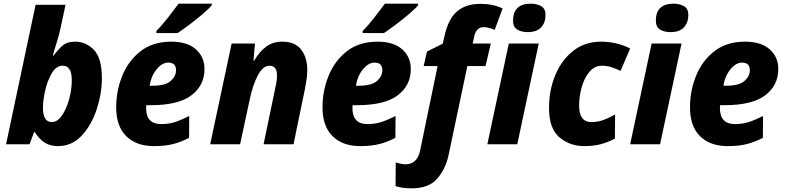

<svg xmlns="http://www.w3.org/2000/svg" viewBox="-20 -786 4278 1046"><path d="M295 10Q373 10 426.5 -48.5Q480 -107 507.5 -192.5Q535 -278 535 -360Q535 -470 491.5 -514.5Q448 -559 389 -559Q344 -559 318.5 -535.5Q293 -512 272 -483H268Q272 -502 286 -545Q300 -588 309 -629L337 -760H174L13 0H141L166 -67H169Q192 -30 222 -10Q252 10 295 10ZM262 -121Q214 -121 214 -199Q214 -238 226 -292Q238 -346 262 -387Q286 -428 322 -428Q371 -428 371 -349Q371 -296 356 -243Q341 -190 316.5 -155.5Q292 -121 262 -121Z M818 10Q880 10 924 -1.5Q968 -13 1010 -35L1011 -154Q967 -132 933 -121Q899 -110 858 -110Q776 -110 776 -197Q776 -207 777 -213H802Q952 -213 1023 -267Q1094 -321 1094 -410Q1094 -476 1047 -517.5Q1000 -559 913 -559Q813 -559 746.5 -507.5Q680 -456 646.5 -374Q613 -292 613 -201Q613 -98 668 -44Q723 10 818 10ZM795 -319Q803 -371 833 -408Q863 -445 897 -445Q939 -445 939 -403Q939 -371 910 -345Q881 -319 811 -319ZM832 -606H948Q975 -624 1013.5 -653Q1052 -682 1086 -711Q1120 -740 1134 -758V-766H953Q927 -731 894 -688.5Q861 -646 832 -618Z M1125 0H1288L1340 -242Q1357 -324 1385 -376Q1413 -428 1448 -428Q1489 -428 1489 -376Q1489 -347 1481 -313L1416 0H1579L1642 -305Q1647 -331 1650.5 -356.5Q1654 -382 1654 -404Q1654 -472 1621 -515.5Q1588 -559 1518 -559Q1466 -559 1429.5 -531.5Q1393 -504 1365 -456H1361L1369 -549H1242Z M1942 10Q2004 10 2048 -1.5Q2092 -13 2134 -35L2135 -154Q2091 -132 2057 -121Q2023 -110 1982 -110Q1900 -110 1900 -197Q1900 -207 1901 -213H1926Q2076 -213 2147 -267Q2218 -321 2218 -410Q2218 -476 2171 -517.5Q2124 -559 2037 -559Q1937 -559 1870.5 -507.5Q1804 -456 1770.5 -374Q1737 -292 1737 -201Q1737 -98 1792 -44Q1847 10 1942 10ZM1919 -319Q1927 -371 1957 -408Q1987 -445 2021 -445Q2063 -445 2063 -403Q2063 -371 2034 -345Q2005 -319 1935 -319ZM1956 -606H2072Q2099 -624 2137.5 -653Q2176 -682 2210 -711Q2244 -740 2258 -758V-766H2077Q2051 -731 2018 -688.5Q1985 -646 1956 -618Z M2224 240Q2316 240 2362 187Q2408 134 2424 58L2526 -426H2625L2654 -549H2555L2562 -580Q2572 -638 2614 -638Q2645 -638 2675 -623L2718 -740Q2666 -765 2597 -765Q2519 -765 2470.5 -724.5Q2422 -684 2401 -587L2392 -548L2306 -505L2288 -426H2364L2269 33Q2253 109 2190 109Q2168 109 2136 99L2135 228Q2169 240 2224 240ZM2855 -611Q2904 -611 2928 -637Q2952 -663 2952 -705Q2952 -739 2928 -752.5Q2904 -766 2872 -766Q2775 -766 2775 -673Q2775 -639 2798 -625Q2821 -611 2855 -611ZM2635 0H2798L2915 -549H2752Z M3163 10Q3215 10 3255 -1Q3295 -12 3330 -31L3331 -162Q3297 -143 3266.5 -132Q3236 -121 3202 -121Q3135 -121 3135 -210Q3135 -260 3149 -310.5Q3163 -361 3191 -394.5Q3219 -428 3260 -428Q3287 -428 3312 -419.5Q3337 -411 3361 -400L3413 -522Q3339 -559 3254 -559Q3167 -559 3103.5 -509.5Q3040 -460 3005.5 -377.5Q2971 -295 2971 -197Q2971 -86 3027.5 -38Q3084 10 3163 10Z M3633 -611Q3682 -611 3706 -637Q3730 -663 3730 -705Q3730 -739 3706 -752.5Q3682 -766 3650 -766Q3553 -766 3553 -673Q3553 -639 3576 -625Q3599 -611 3633 -611ZM3413 0H3576L3693 -549H3530Z M3944 10Q4006 10 4050 -1.5Q4094 -13 4136 -35L4137 -154Q4093 -132 4059 -121Q4025 -110 3984 -110Q3902 -110 3902 -197Q3902 -207 3903 -213H3928Q4078 -213 4149 -267Q4220 -321 4220 -410Q4220 -476 4173 -517.5Q4126 -559 4039 -559Q3939 -559 3872.5 -507.5Q3806 -456 3772.5 -374Q3739 -292 3739 -201Q3739 -98 3794 -44Q3849 10 3944 10ZM3921 -319Q3929 -371 3959 -408Q3989 -445 4023 -445Q4065 -445 4065 -403Q4065 -371 4036 -345Q4007 -319 3937 -319Z"/></svg>

Font: Noto Sans Display Extra
Style: Italic
Weight: 800
Italic angle: -12°
Designer: Monotype Design Team
Foundry: Monotype Imaging Inc.
Version: Version 1.900